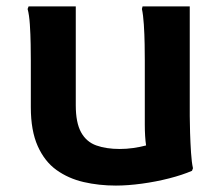

<svg xmlns="http://www.w3.org/2000/svg" viewBox="-20 -566 696 598"><path d="M341 12Q288 12 240.5 1Q193 -10 156 -36.5Q119 -63 97.5 -111Q76 -159 76 -232V-377Q76 -397 75.5 -428Q75 -459 73 -489.5Q71 -520 66 -538L69 -546H216V-238Q216 -184 232.5 -154Q249 -124 280 -113Q311 -102 353 -102Q374 -102 395 -105Q416 -108 435 -113Q433 -126 432 -142.5Q431 -159 431 -178V-377Q431 -397 430.5 -428Q430 -459 428 -489.5Q426 -520 422 -538L424 -546H571V-204Q571 -184 572 -152.5Q573 -121 575 -90.5Q577 -60 581 -42L578 -34Q548 -21 507 -10.5Q466 0 422 6Q378 12 341 12Z"/></svg>

Font: Kufam SemiBold
Style: Regular
Weight: 600
Designer: Wael Morcos, Artur Schmal
Foundry: Original Type
Version: Version 1.300; ttfautohint (v1.8.3)